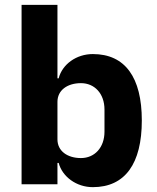

<svg xmlns="http://www.w3.org/2000/svg" viewBox="-20 -760 648 792"><path d="M69 0H217V-88H222C237 -31 295 12 363 12C496 12 565 -85 565 -263C565 -441 496 -537 363 -537C295 -537 237 -495 222 -437H217V-740H69ZM314 -108C258 -108 217 -137 217 -185V-340C217 -388 258 -417 314 -417C370 -417 411 -374 411 -308V-217C411 -151 370 -108 314 -108Z"/></svg>

Font: IBM Plex Devanagari
Style: Bold
Weight: 700
Designer: Mike Abbink, Paul van der Laan, Pieter van Rosmalen, Erin McLaughlin
Foundry: Bold Monday
Version: Version 1.0